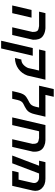

<svg xmlns="http://www.w3.org/2000/svg" viewBox="1218 -2008 990 3467"><g transform="rotate(90 1713.5 -275.0)"><path d="M557 -365Q557 -407 552 -424Q552 -425 545 -442Q541 -454 524 -466Q522 -468 507.5 -472.5Q493 -477 492 -477Q490 -477 472 -480.5Q454 -484 452 -485H191L218 -600H491Q493 -600 524 -596Q593 -586 642 -546Q704 -494 698 -374L612 0H473ZM79 0 160 -349H299L218 0Z M1055 -165Q1106 -165 1145 -198.5Q1184 -232 1208 -285L1254 -485H874L901 -600H1420L1345 -276Q1308 -173 1224.5 -112.5Q1141 -52 1028 -49ZM987 -371 855 200H716L848 -371Z M1787 -101 1764 0H1625L1650 -107Q1675 -217 1732 -254Q1774 -282 1834 -312Q1889 -340 1907 -419L1922 -485H1528L1589 -750H1728L1694 -600H2088L2044 -412Q2019 -299 1961 -260Q1911 -227 1859 -203Q1805 -179 1787 -101Z M2578 -365Q2578 -407 2573 -424Q2573 -425 2566 -442Q2562 -454 2545 -466Q2543 -468 2528.5 -472.5Q2514 -477 2513 -477Q2511 -477 2493 -480.5Q2475 -484 2473 -485H2351L2239 0H2100L2239 -600H2512Q2548 -598 2565.5 -594.5Q2583 -591 2613 -579Q2731 -533 2719 -374L2633 0H2494Z M3282 -369Q3294 -420 3264.5 -452.5Q3235 -485 3182 -485H3113L2929 0H2789L2973 -485H2882L2909 -600H3209Q3321 -600 3382 -534Q3443 -468 3421 -369L3336 0H3066L3093 -115H3224Z"/></g></svg>

Font: Miedinger
Style: Bold-Italic
Weight: 700
Italic angle: -13°
Version: Version 001.000